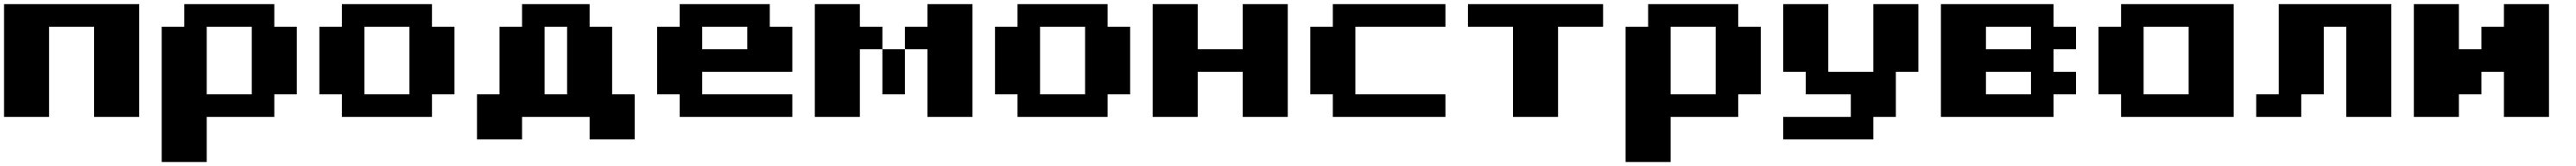

<svg xmlns="http://www.w3.org/2000/svg" viewBox="-20 -576 12707 818"><path d="M444.4 0V-444.4H222.2V0H0V-555.6H666.7V0Z M1333.3 -555.6V-444.4H1444.4V-111.1H1333.3V0H1000V222.2H777.8V-444.4H888.9V-555.6ZM1222.2 -444.4H1000V-111.1H1222.2Z M1666.7 -111.1H1555.6V-444.4H1666.7V-555.6H2111.1V-444.4H2222.2V-111.1H2111.1V0H1666.7ZM2000 -444.4H1777.8V-111.1H2000Z M2888.9 111.1V0H2555.6V111.1H2333.3V-111.1H2444.4V-444.4H2555.6V-555.6H2888.9V-444.4H3000V-111.1H3111.1V111.1ZM2666.7 -111.1H2777.8V-444.4H2666.7Z M3777.8 -555.6V-444.4H3888.9V-222.2H3444.4V-111.1H3888.9V0H3333.3V-111.1H3222.2V-444.4H3333.3V-555.6ZM3666.7 -444.4H3444.4V-333.3H3666.7Z M4444.4 -111.1H4333.3V-333.3H4444.4ZM4555.6 -444.4V-555.6H4777.8V0H4555.6V-333.3H4444.4V-444.4ZM4222.2 -333.3V0H4000V-555.6H4222.2V-444.4H4333.3V-333.3Z M5000 -111.1H4888.9V-444.4H5000V-555.6H5444.4V-444.4H5555.6V-111.1H5444.4V0H5000ZM5333.3 -444.4H5111.1V-111.1H5333.3Z M6111.1 0V-222.2H5888.9V0H5666.7V-555.6H5888.9V-333.3H6111.1V-555.6H6333.3V0Z M6555.6 -111.1H6444.4V-444.4H6555.6V-555.6H7111.1V-444.4H6666.7V-111.1H7111.1V0H6555.6Z M7222.2 -444.4V-555.6H7888.9V-444.4H7666.7V0H7444.4V-444.4Z M8555.6 -555.6V-444.4H8666.7V-111.1H8555.6V0H8222.2V222.2H8000V-444.4H8111.1V-555.6ZM8444.4 -444.4H8222.2V-111.1H8444.4Z M9444.4 -555.6V-222.2H9333.3V0H9222.2V111.1H8777.8V0H9111.1V-111.1H8888.9V-222.2H8777.8V-555.6H9000V-222.2H9222.2V-555.6Z M10111.1 -222.2H10222.2V-111.1H10111.1V0H9555.6V-555.6H10111.1V-444.4H10222.2V-333.3H10111.1ZM10000 -444.4H9777.8V-333.3H10000ZM10000 -111.1V-222.2H9777.8V-111.1Z M10555.6 -111.1H10777.8V-444.4H10555.6ZM10444.4 -111.1H10333.3V-444.4H10444.4V-555.6H11000V0H10444.4Z M11111.1 0V-111.1H11222.2V-555.6H11777.8V0H11555.6V-444.4H11444.4V-111.1H11333.3V0Z M12111.1 -111.1V0H11888.9V-555.6H12111.1V-333.3H12222.2V-444.4H12333.3V-555.6H12555.6V0H12333.3V-222.2H12222.2V-111.1Z"/></svg>

Font: Pixeloid Sans
Style: Bold
Weight: 700
Monospace: yes
Designer: GGBot
Version: 0.3